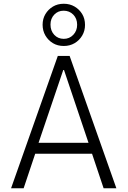

<svg xmlns="http://www.w3.org/2000/svg" viewBox="-20 -1003 680 1023"><path d="M39 0 288 -705H351L600 0H532L464 -203L495 -184H145L174 -203L106 0ZM317 -630 181 -229 165 -242H475L456 -229L321 -630ZM320 -758Q287 -758 262 -773Q237 -788 222 -813.5Q207 -839 207 -871Q207 -903 222 -928Q237 -953 262 -968Q287 -983 320 -983Q352 -983 377.5 -968Q403 -953 418 -928Q433 -903 433 -870Q433 -839 418 -813.5Q403 -788 377.5 -773Q352 -758 320 -758ZM320 -796Q350 -796 370.5 -817.5Q391 -839 391 -871Q391 -904 370.5 -925Q350 -946 319 -946Q289 -946 269 -925Q249 -904 249 -872Q249 -839 269 -817.5Q289 -796 320 -796Z"/></svg>

Font: Nunito Sans 7pt Condensed Light
Style: Regular
Weight: 300
Width: 3
Designer: Vernon Adams
Foundry: Vernon Adams
Version: Version 3.101;gftools[0.9.27]